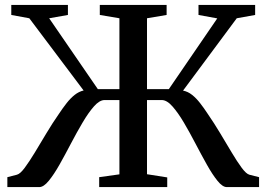

<svg xmlns="http://www.w3.org/2000/svg" viewBox="-20 -763 1086 783"><path d="M10 0V-40.5L49 -50.5Q62.5 -54 81 -79Q99.5 -104 122 -141Q144.5 -178 169.2 -219.5Q194 -261 219.5 -297.5Q236 -322.5 251.8 -342.5Q267.5 -362.5 284.5 -376Q301.5 -389.5 321 -394L99.5 -688.5L26 -702V-743H257V-702L180.5 -688.5L379 -399.5H467V-688.5L387 -702V-743H659.5V-702L579.5 -688.5V-399.5H668.5L866 -688L789.5 -702V-743H1020.5V-702L945.5 -688.5L726.5 -393.5Q746.5 -389.5 763.5 -376Q780.5 -362.5 796.2 -342.2Q812 -322 828 -297.5Q853.5 -260.5 878.2 -219.2Q903 -178 925 -141Q947 -104 965.5 -79Q984 -54 997 -50.5L1036.5 -40.5V0H905Q887.5 0 866.8 -25.8Q846 -51.5 823.5 -91.8Q801 -132 777.2 -177.5Q753.5 -223 729.8 -263.2Q706 -303.5 683.2 -329.2Q660.5 -355 639.5 -355H579.5V-52.5L662 -39.5V0H384.5V-40.5L467 -52V-355H406.5Q386 -355 363.2 -329.2Q340.5 -303.5 316.8 -263.2Q293 -223 269.2 -177.5Q245.5 -132 222.8 -91.8Q200 -51.5 179 -25.8Q158 0 140 0Z"/></svg>

Font: Merriweather 60pt Medium
Style: Regular
Weight: 500
Version: Version 2.100